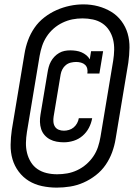

<svg xmlns="http://www.w3.org/2000/svg" viewBox="-20 -780 640 877"><path d="M272 -130Q255 -130 238.5 -133Q222 -136 208 -143.5Q194 -151 183.5 -163Q173 -175 168 -190.5Q163 -206 162.5 -223Q162 -240 165 -257L197 -448Q199 -461 202.5 -474Q206 -487 212.5 -499Q219 -511 228.5 -521Q238 -531 250 -538Q262 -545 275 -547.5Q288 -550 301 -550Q314 -550 327.5 -548Q341 -546 352.5 -541Q364 -536 374 -528Q384 -520 390 -509L396 -546H451L434 -444H379Q381 -456 378.5 -466.5Q376 -477 368.5 -484Q361 -491 350 -494Q339 -497 328 -497Q316 -497 303.5 -494Q291 -491 281 -483Q271 -475 265 -463.5Q259 -452 257 -440L225 -248Q223 -236 224 -223.5Q225 -211 231 -201.5Q237 -192 248 -187.5Q259 -183 272 -183Q283 -183 295 -186.5Q307 -190 316.5 -198Q326 -206 332 -217Q338 -228 340 -240H401Q397 -217 386 -196Q375 -175 357 -159.5Q339 -144 316.5 -137Q294 -130 272 -130ZM239 77Q205 77 172 70Q139 63 112 46.5Q85 30 65.5 4Q46 -22 37 -53Q28 -84 28.5 -118.5Q29 -153 34 -187L92 -535Q97 -566 108 -596Q119 -626 137.5 -653Q156 -680 182.5 -700.5Q209 -721 238.5 -734Q268 -747 299 -753.5Q330 -760 361 -760Q361 -760 361 -760Q361 -760 361 -760Q396 -760 428 -751.5Q460 -743 487.5 -726.5Q515 -710 534.5 -684Q554 -658 563 -627Q572 -596 571.5 -562Q571 -528 566 -493L508 -145Q503 -114 492 -84Q481 -54 462.5 -27Q444 0 417.5 20.5Q391 41 361.5 54Q332 67 301 72Q270 77 239 77ZM241 16Q264 16 287 12Q310 8 332.5 -2.5Q355 -13 374 -29.5Q393 -46 406.5 -66Q420 -86 427.5 -108.5Q435 -131 439 -155L497 -503Q501 -528 501.5 -552.5Q502 -577 496.5 -599.5Q491 -622 478.5 -641.5Q466 -661 447 -673.5Q428 -686 404.5 -691Q381 -696 357 -696Q333 -696 310.5 -691.5Q288 -687 266 -676.5Q244 -666 225.5 -650Q207 -634 193.5 -613.5Q180 -593 172.5 -570.5Q165 -548 161 -525L103 -177Q99 -152 98.5 -128Q98 -104 103.5 -81.5Q109 -59 121 -39.5Q133 -20 151.5 -7.5Q170 5 193 10.5Q216 16 241 16Z"/></svg>

Font: Iosevka Slab MdExObl
Style: Regular
Weight: 500
Width: 7
Italic angle: -9°
Monospace: yes
Designer: Belleve Invis
Foundry: Belleve Invis
Version: Version 11.1.1; ttfautohint (v1.8.3)